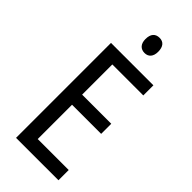

<svg xmlns="http://www.w3.org/2000/svg" viewBox="-287 -969 1021 1021"><g transform="rotate(45 224.0 -458.0)"><path d="M244 -916C213 -916 195 -897 195 -858C195 -822 214 -802 244 -802C273 -802 291 -822 291 -858C291 -896 274 -916 244 -916ZM399 0V-77H166V-335H385V-411H166V-638H399V-714H80V0Z"/></g></svg>

Font: Noto Sans Gujarati Condensed
Style: Regular
Weight: 400
Width: 3
Designer: Jelle Bosma - Monotype Design Team, Universal Thirst
Foundry: Monotype Imaging Inc.
Version: Version 2.106